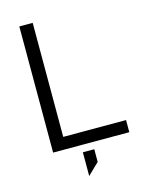

<svg xmlns="http://www.w3.org/2000/svg" viewBox="-127 -768 781 1015"><g transform="rotate(-15 264.0 -260.5)"><path d="M80.1 -690.4H153.3V-66.4H497.1V0H80.1ZM232.4 39.1H294.9V108.4L232.4 168.9Z"/></g></svg>

Font: Dinish
Style: Regular
Weight: 400
Designer: Bert Driehuis
Foundry: Playbeing
Version: Version 3.006; git-39231f3c-release